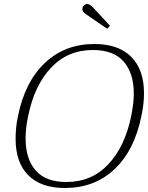

<svg xmlns="http://www.w3.org/2000/svg" viewBox="-20 -930 740 960"><path d="M407 -861Q392 -871 392 -885Q392 -896 399.5 -903Q407 -910 416 -910Q428 -910 444 -894L530 -801L516 -786ZM58 -236Q58 -295 70 -350Q105 -522 205 -616Q305 -710 452 -710Q572 -710 636 -646Q700 -582 700 -463Q700 -409 687 -350Q652 -177 552 -83.5Q452 10 305 10Q185 10 121.5 -53.5Q58 -117 58 -236ZM636 -350Q649 -415 649 -461Q649 -564 598.5 -622Q548 -680 445 -680Q318 -680 234.5 -590.5Q151 -501 121 -350Q108 -292 108 -238Q108 -135 158.5 -77.5Q209 -20 311 -20Q439 -20 522 -109Q605 -198 636 -350Z"/></svg>

Font: Taviraj ExtraLight
Style: Italic
Weight: 275
Italic angle: -12°
Designer: Katatrad Team
Foundry: CadsonDemak
Version: Version 1.001